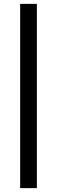

<svg xmlns="http://www.w3.org/2000/svg" viewBox="-20 -801 295 990"><path d="M170 -781V169H84V-781Z"/></svg>

Font: Exo 2 SemiBold
Style: Regular
Weight: 600
Designer: Natanael Gama
Foundry: Natanael Gama
Version: Version 2.010